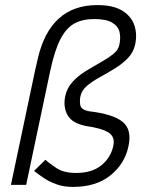

<svg xmlns="http://www.w3.org/2000/svg" viewBox="-20 -728 592 756"><path d="M297 -350Q293 -333 296 -314.5Q299 -296 330 -290L318 -232Q263 -243 245.5 -275.5Q228 -308 237 -350ZM114 -55 159 -99Q175 -84 203.5 -65.5Q232 -47 279 -47L267 8Q230 8 200.5 -3Q171 -14 149.5 -29Q128 -44 114 -55ZM118 -450H178L83 0H23ZM363 -708Q426 -708 461.5 -686Q497 -664 509 -628.5Q521 -593 512 -552Q505 -521 483 -498.5Q461 -476 431.5 -458Q402 -440 373 -424Q344 -408 323 -390.5Q302 -373 297 -350H237Q244 -382 266 -406Q288 -430 317.5 -448Q347 -466 375.5 -482Q404 -498 425 -514.5Q446 -531 450 -552Q456 -580 450.5 -602.5Q445 -625 421.5 -639Q398 -653 351 -653ZM118 -450 130 -502Q142 -552 162 -590Q182 -628 211 -654.5Q240 -681 278 -694.5Q316 -708 363 -708L351 -653Q304 -653 272 -635Q240 -617 217.5 -573Q195 -529 178 -450ZM267 8 279 -47Q342 -47 379 -77Q416 -107 426 -153Q434 -189 407.5 -206Q381 -223 318 -232L330 -290Q425 -279 462.5 -248.5Q500 -218 486 -153Q472 -84 415.5 -38Q359 8 267 8Z"/></svg>

Font: Epunda Sans Light
Style: Italic
Weight: 300
Italic angle: -12.0243°
Designer: Simon Atzbach
Foundry: typofactur
Version: Version 2.204